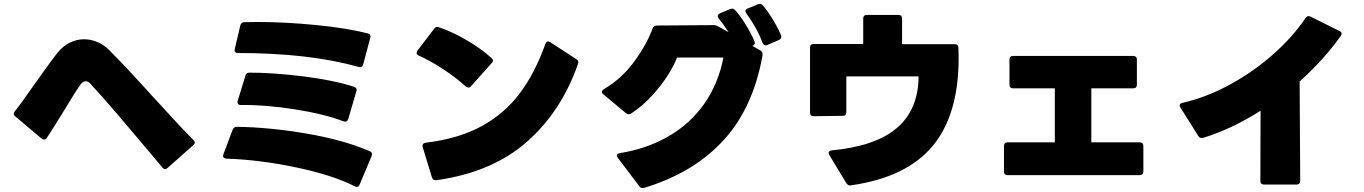

<svg xmlns="http://www.w3.org/2000/svg" viewBox="-20 -890 6950 978"><path d="M821 -29Q813 -29 807 -37L739 -118Q662 -210 578.5 -307.5Q495 -405 439 -465Q429 -476 417 -476Q403 -476 393 -463Q373 -438 302 -320Q280 -285 259.5 -251.5Q239 -218 219 -188Q213 -179 205 -179Q197 -179 192 -184L58 -297Q50 -303 50 -311Q50 -317 56 -324Q85 -359 155 -460Q245 -587 276 -625Q303 -657 337 -673.5Q371 -690 408 -690Q443 -690 476 -676Q509 -662 535 -636Q608 -564 762 -394Q904 -238 965 -177Q972 -171 972 -164Q972 -157 965 -151L834 -35Q828 -29 821 -29Z M1191 -620Q1175 -620 1175 -635Q1175 -639 1176 -641L1204 -760Q1209 -777 1223 -777Q1245 -778 1294 -778Q1432 -778 1589.5 -762.5Q1747 -747 1853 -720Q1871 -716 1866 -697L1830 -562Q1826 -544 1807 -549Q1555 -620 1191 -620ZM1207 -355Q1196 -355 1192 -361Q1188 -367 1191 -377L1230 -504Q1234 -520 1250 -520Q1371 -520 1524.5 -501Q1678 -482 1783 -448Q1797 -443 1797 -432L1795 -424L1754 -284Q1749 -270 1739 -270Q1736 -270 1730 -272Q1630 -310 1479.5 -333.5Q1329 -357 1207 -355ZM1133 -82Q1116 -84 1116 -96L1118 -104L1165 -229Q1171 -244 1186 -244Q1350 -242 1539 -210Q1728 -178 1863 -120Q1875 -114 1875 -104Q1875 -101 1873 -95L1812 50Q1808 62 1797 62Q1793 62 1787 59Q1675 2 1490 -37Q1305 -76 1133 -82Z M2113 -607Q2102 -612 2102 -621Q2102 -625 2107 -633L2191 -743Q2199 -753 2207 -753Q2210 -753 2216 -751Q2277 -731 2351.5 -688.5Q2426 -646 2483 -595Q2491 -587 2491 -581Q2491 -575 2485 -569L2379 -451Q2373 -444 2365 -444Q2360 -444 2352 -450Q2300 -497 2234.5 -539.5Q2169 -582 2113 -607ZM2199 28Q2185 28 2180 13L2133 -141L2132 -148Q2132 -160 2148 -163Q2315 -183 2432.5 -247Q2550 -311 2627.5 -414.5Q2705 -518 2758 -666Q2763 -679 2772 -679Q2775 -679 2783 -675L2915 -589Q2926 -583 2926 -572L2924 -564Q2839 -321 2662.5 -166.5Q2486 -12 2203 28Z M3880 -659Q3870 -659 3864 -672Q3851 -709 3828.5 -749Q3806 -789 3782 -821Q3777 -828 3777 -833Q3777 -843 3789 -847L3840 -868L3850 -870Q3859 -870 3865 -863Q3890 -835 3916.5 -791Q3943 -747 3958 -711Q3960 -705 3960 -703Q3960 -693 3947 -686L3889 -661Q3883 -659 3880 -659ZM3253 68Q3243 68 3236 58L3127 -86Q3122 -93 3122 -98Q3122 -107 3137 -110Q3275 -132 3385 -195.5Q3495 -259 3567 -361Q3639 -463 3665 -597H3429Q3396 -516 3330.5 -436.5Q3265 -357 3195 -312Q3190 -308 3183 -308Q3176 -308 3168 -314L3054 -409Q3046 -415 3046 -422Q3046 -429 3056 -436Q3147 -489 3211 -577Q3275 -665 3304 -745Q3310 -760 3325 -760L3615 -762Q3628 -762 3639 -755L3691 -726Q3666 -765 3641 -796Q3636 -801 3636 -808Q3636 -817 3647 -822L3699 -844L3709 -846Q3718 -846 3725 -838Q3752 -808 3779 -764Q3806 -720 3823 -680Q3825 -674 3825 -671Q3825 -662 3813 -656L3853 -633Q3867 -625 3864 -607Q3816 -339 3664 -174Q3512 -9 3261 67Q3258 68 3253 68Z M4310 55Q4300 55 4291 43L4204 -101Q4201 -107 4201 -111Q4201 -122 4217 -124Q4440 -145 4549 -238.5Q4658 -332 4659 -501H4291V-319Q4291 -300 4273 -300L4125 -298Q4106 -298 4106 -317V-647Q4106 -666 4125 -666H4377V-795Q4377 -814 4396 -814H4556Q4575 -814 4575 -795V-665H4842Q4862 -665 4862 -647Q4863 -629 4863 -594Q4863 -304 4729.5 -145Q4596 14 4315 54Z M5094 -17V-146Q5094 -165 5113 -165H5353V-440H5141Q5122 -440 5122 -459V-586Q5122 -605 5141 -605H5752Q5771 -605 5771 -586V-459Q5771 -440 5752 -440H5539V-165H5785Q5804 -165 5804 -146V-17Q5804 2 5785 2H5113Q5094 2 5094 -17Z M6101 -187Q6090 -187 6084 -197L5993 -342Q5989 -347 5989 -353Q5989 -363 6003 -366Q6126 -394 6246.5 -460Q6367 -526 6466.5 -614.5Q6566 -703 6630 -798Q6637 -808 6646 -808Q6650 -808 6656 -805L6803 -732Q6814 -727 6814 -718Q6814 -713 6809 -706Q6720 -582 6600 -475L6603 31Q6603 50 6584 50H6419Q6400 50 6400 31L6401 -326Q6255 -233 6109 -188Z"/></svg>

Font: LINE Seed JP_TTF ExtraBold
Style: Regular
Weight: 800
Designer: LY Corporation & Fontrix & Fontworks
Version: Version 1.015